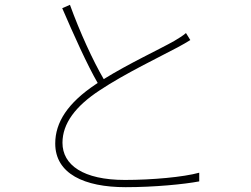

<svg xmlns="http://www.w3.org/2000/svg" viewBox="-20 -772 1040 796"><path d="M751 -635C737 -623 722 -614 702 -602C642 -568 513 -508 410 -444C365 -521 311 -639 270 -752L238 -738C285 -629 342 -502 385 -428L376 -422C261 -345 209 -265 209 -177C209 -52 329 4 501 4C619 4 743 -8 806 -20V-56C741 -38 611 -26 498 -26C325 -26 239 -88 239 -180C239 -260 293 -332 394 -398C496 -466 646 -538 717 -576C739 -588 755 -597 769 -606Z"/></svg>

Font: Noto Sans T Chinese Thin
Style: Regular
Weight: 100
Designer: Ryoko NISHIZUKA (kana & ideographs); Paul D. Hunt (Latin, Greek & Cyrillic); Wenlong ZHANG (bopomofo); Sandoll Communica
Foundry: Adobe Systems Incorporated
Version: Version 1.000;PS 1;hotconv 1.0.78;makeotf.lib2.5.61930